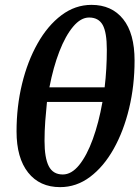

<svg xmlns="http://www.w3.org/2000/svg" viewBox="-20 -754 573 789"><path d="M227 15Q143 15 95.5 -45Q48 -105 48 -214Q48 -316 70.5 -409Q93 -502 134.5 -575.5Q176 -649 232.5 -691.5Q289 -734 356 -734Q439 -734 486 -675.5Q533 -617 533 -505Q533 -402 510.5 -308.5Q488 -215 447 -142Q406 -69 350 -27Q294 15 227 15ZM346 -682Q312 -682 280.5 -644.5Q249 -607 224 -542.5Q199 -478 183 -395H410Q419 -470 419 -550Q419 -621 402 -651.5Q385 -682 346 -682ZM238 -37Q274 -37 305.5 -76Q337 -115 361.5 -182.5Q386 -250 401 -335H173Q169 -297 166 -256.5Q163 -216 163 -175Q163 -105 180.5 -71Q198 -37 238 -37Z"/></svg>

Font: Source Serif 4 SmText Semibold
Style: Italic
Weight: 600
Italic angle: -12°
Designer: Frank Grießhammer
Foundry: Adobe
Version: Version 4.005;hotconv 1.1.0;makeotfexe 2.6.0